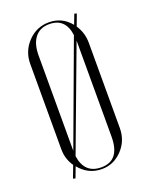

<svg xmlns="http://www.w3.org/2000/svg" viewBox="-104 -560 489 626"><g transform="rotate(-20 140.5 -247.5)"><path d="M42 4 58 -38Q39 -65 39 -99V-395Q39 -439 69 -470.5Q99 -502 142 -502Q188 -502 217 -466L230 -500L238 -498L223 -458Q242 -429 242 -395V-99Q242 -55 212.5 -24Q183 7 142 7Q95 7 64 -31L50 6ZM141 -496Q109 -496 91.5 -474Q74 -452 74 -412V-82V-81L205 -435Q197 -496 141 -496ZM207 -415 75 -62Q84 1 142 1Q207 1 207 -82V-412Z"/></g></svg>

Font: Moniqa ExtLt Narrow Display
Style: Regular
Weight: 200
Width: 4
Designer: Rajesh Rajput
Foundry: Rajesh Rajput
Version: Version 1.000